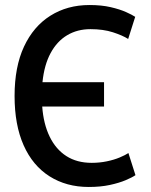

<svg xmlns="http://www.w3.org/2000/svg" viewBox="-20 -729 600 764"><path d="M333 15Q244 15 177 -27.5Q110 -70 74 -151Q38 -232 38 -347Q38 -463 75.5 -543.5Q113 -624 180.5 -666.5Q248 -709 336 -709Q384 -709 420.5 -700.5Q457 -692 481.5 -681Q506 -670 518 -662L490 -574Q468 -588 429.5 -600.5Q391 -613 340 -613Q288 -613 247.5 -589Q207 -565 181.5 -518Q156 -471 149 -402H394V-305H148Q153 -236 177.5 -185.5Q202 -135 244 -108Q286 -81 345 -81Q376 -81 405 -87Q434 -93 456.5 -102.5Q479 -112 491 -120L519 -32Q506 -23 480 -12Q454 -1 417 7Q380 15 333 15Z"/></svg>

Font: Ubuntu Sans Mono Medium
Style: Regular
Weight: 500
Monospace: yes
Designer: Dalton Maag Ltd
Foundry: Dalton Maag Ltd
Version: Version 1.006